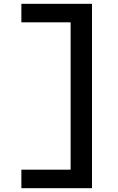

<svg xmlns="http://www.w3.org/2000/svg" viewBox="-20 -843 616 1006"><path d="M92 143H462V-823H92V-726H350V46H92Z"/></svg>

Font: Iosevka Sparkle Semibold
Style: Regular
Weight: 600
Designer: Belleve Invis
Foundry: Belleve Invis
Version: Version 4.5.0; ttfautohint (v1.8.3)